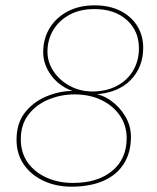

<svg xmlns="http://www.w3.org/2000/svg" viewBox="-20 -691 589 720"><path d="M248 9Q190 9 143 -13Q96 -35 69 -74.5Q42 -114 42 -167Q42 -229 73.5 -269Q105 -309 154 -329.5Q203 -350 253 -350L275 -344Q240 -350 209.5 -371.5Q179 -393 160.5 -426Q142 -459 142 -496Q142 -545 165.5 -584.5Q189 -624 232.5 -647.5Q276 -671 335 -671Q390 -671 431 -650.5Q472 -630 494.5 -594Q517 -558 517 -512Q517 -439 469.5 -390.5Q422 -342 335 -337L325 -341Q363 -337 396 -313.5Q429 -290 450 -254.5Q471 -219 471 -178Q471 -119 444.5 -77Q418 -35 368 -13Q318 9 248 9ZM253 -5Q346 -5 400.5 -50Q455 -95 455 -173Q455 -220 430 -257Q405 -294 361 -315.5Q317 -337 259 -337Q209 -337 162.5 -318Q116 -299 87 -261.5Q58 -224 58 -169Q58 -118 84 -81.5Q110 -45 154.5 -25Q199 -5 253 -5ZM327 -348Q378 -348 417.5 -368.5Q457 -389 479 -426Q501 -463 501 -510Q501 -575 455.5 -616Q410 -657 334 -657Q280 -657 240.5 -635.5Q201 -614 179.5 -578Q158 -542 158 -497Q158 -458 180.5 -424Q203 -390 241.5 -369Q280 -348 327 -348Z"/></svg>

Font: Kantumruy Pro Thin
Style: Italic
Weight: 250
Italic angle: -13°
Version: Version 1.002